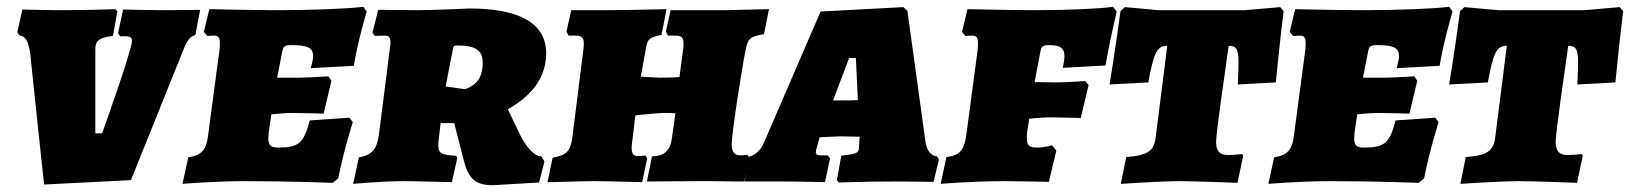

<svg xmlns="http://www.w3.org/2000/svg" viewBox="-20 -534 4805 566"><path d="M69 -377C75 -315 110 10 110 10L366 -3L521 -388C533 -418 540 -425 556 -431L570 -505C570 -505 516 -504 469 -504C420 -504 343 -506 343 -506L328 -436L334 -427H351C365 -427 369 -422 369 -414C369 -387 292 -172 281 -141H261V-388C261 -414 271 -423 313 -428L326 -500L320 -507C320 -507 243 -504 160 -504C114 -504 46 -506 46 -506L31 -439L37 -430C56 -427 63 -413 69 -377Z M771 -127C771 -143 778 -181 780 -197C795 -198 818 -201 841 -201C876 -201 934 -199 934 -199L957 -296L948 -309C948 -309 884 -305 861 -305H797L812 -382C815 -397 819 -401 837 -401C887 -401 903 -394 903 -368C903 -356 896 -333 896 -333L1023 -340C1035 -414 1061 -500 1061 -500L1051 -514C1006 -508 895 -504 799 -504C721 -504 597 -507 597 -507L581 -440L591 -428C591 -428 602 -429 611 -429C623 -429 628 -424 628 -407C628 -402 628 -395 627 -387L594 -139C589 -92 575 -77 535 -70L518 8C518 8 613 0 701 0C834 0 961 5 961 5L977 -8C995 -97 1020 -174 1020 -174L1010 -187L893 -179C876 -112 860 -99 801 -99C779 -99 771 -104 771 -127Z M1279 -171H1319L1348 -58C1362 -5 1384 12 1433 12L1569 4L1585 -58L1576 -73C1557 -73 1531 -98 1511 -141L1477 -212C1552 -254 1590 -309 1590 -377C1590 -466 1510 -509 1365 -509C1365 -509 1255 -504 1214 -504L1095 -505L1078 -438L1085 -428C1085 -428 1102 -429 1115 -429C1126 -429 1131 -424 1131 -409C1131 -405 1131 -402 1130 -397L1097 -137C1091 -93 1076 -77 1038 -70L1021 8C1021 8 1107 0 1171 0C1204 0 1312 3 1312 3L1328 -68L1325 -75C1283 -77 1272 -81 1272 -106C1272 -113 1273 -120 1274 -129ZM1351 -271 1294 -279C1298 -301 1300 -314 1314 -383C1316 -398 1317 -400 1329 -400C1380 -400 1403 -386 1403 -351C1403 -317 1395 -287 1351 -271Z M2179 -391C2185 -421 2193 -427 2232 -433L2247 -507C2247 -507 2168 -505 2121 -504H1957L1943 -441L1949 -429H1970C1989 -429 1995 -424 1995 -405C1995 -401 1995 -396 1994 -390L1983 -307C1973 -306 1960 -305 1924 -305L1869 -308L1885 -396C1889 -419 1897 -425 1930 -431L1945 -507C1945 -507 1821 -504 1770 -504H1664L1650 -441L1656 -429H1676C1694 -429 1701 -424 1701 -406C1701 -401 1701 -396 1700 -390L1667 -127C1661 -87 1650 -77 1609 -69L1594 3C1594 4 1680 0 1730 0C1764 0 1873 3 1873 3L1888 -67L1882 -76C1882 -76 1877 -74 1862 -74C1848 -74 1842 -79 1842 -99C1843 -105 1842 -110 1844 -119L1853 -194C1853 -194 1921 -201 1936 -201C1954 -201 1971 -200 1971 -200L1961 -128C1956 -90 1939 -74 1902 -73L1887 1L2033 0H2075C2131 1 2174 1 2174 1L2190 -68C2188 -72 2185 -74 2183 -78C2183 -78 2175 -76 2163 -76C2145 -76 2137 -85 2137 -110C2137 -139 2168 -342 2179 -391Z M2707 -125 2655 -502 2643 -513 2399 -500 2231 -111C2222 -91 2206 -77 2189 -72L2175 1H2285C2334 1 2412 3 2412 3L2427 -67L2420 -76H2401C2390 -76 2385 -78 2385 -85C2385 -89 2386 -94 2389 -103L2396 -129C2393 -129 2444 -132 2457 -132L2514 -131L2513 -110C2513 -105 2512 -102 2512 -99C2512 -83 2505 -80 2460 -75L2447 -3L2453 4C2453 4 2535 1 2614 1C2661 1 2732 2 2732 2L2748 -64L2742 -73C2723 -76 2711 -89 2707 -125ZM2436 -238 2483 -363H2503L2509 -239C2491 -238 2484 -238 2472 -238Z M3008 -145 3014 -184C3028 -185 3051 -188 3074 -188C3110 -188 3166 -186 3166 -186L3189 -283L3179 -295C3179 -295 3117 -291 3094 -291L3030 -292L3047 -382C3050 -397 3054 -401 3072 -401C3106 -401 3118 -392 3118 -368C3118 -356 3113 -334 3113 -334L3239 -341C3251 -412 3272 -500 3272 -500L3261 -514C3221 -508 3122 -504 3034 -504C2956 -504 2832 -507 2832 -507L2816 -440L2826 -428C2826 -428 2837 -429 2846 -429C2858 -429 2863 -424 2863 -407C2863 -402 2863 -395 2862 -387L2829 -139C2823 -92 2810 -76 2770 -71L2753 8C2753 8 2848 0 2939 0C2976 0 3072 2 3072 2L3094 -90L3081 -106C3081 -106 3062 -99 3036 -99C3014 -99 3007 -105 3007 -126C3007 -132 3007 -138 3008 -145Z M3421 -399 3387 -131C3382 -89 3365 -76 3300 -71L3284 8C3284 8 3403 0 3457 0C3505 0 3628 5 3628 5L3645 -75L3641 -80C3641 -80 3619 -77 3600 -77C3576 -77 3565 -88 3565 -116C3565 -144 3591 -319 3602 -399C3625 -399 3631 -389 3631 -349C3631 -333 3630 -312 3629 -285L3741 -291C3741 -291 3752 -405 3764 -501L3754 -513L3650 -504H3396L3296 -513L3283 -501C3271 -408 3251 -285 3251 -285L3365 -291C3381 -375 3389 -399 3421 -399Z M3972 -127C3972 -143 3979 -181 3981 -197C3996 -198 4019 -201 4042 -201C4077 -201 4135 -199 4135 -199L4158 -296L4149 -309C4149 -309 4085 -305 4062 -305H3998L4013 -382C4016 -397 4020 -401 4038 -401C4088 -401 4104 -394 4104 -368C4104 -356 4097 -333 4097 -333L4224 -340C4236 -414 4262 -500 4262 -500L4252 -514C4207 -508 4096 -504 4000 -504C3922 -504 3798 -507 3798 -507L3782 -440L3792 -428C3792 -428 3803 -429 3812 -429C3824 -429 3829 -424 3829 -407C3829 -402 3829 -395 3828 -387L3795 -139C3790 -92 3776 -77 3736 -70L3719 8C3719 8 3814 0 3902 0C4035 0 4162 5 4162 5L4178 -8C4196 -97 4221 -174 4221 -174L4211 -187L4094 -179C4077 -112 4061 -99 4002 -99C3980 -99 3972 -104 3972 -127Z M4422 -399 4388 -131C4383 -89 4366 -76 4301 -71L4285 8C4285 8 4404 0 4458 0C4506 0 4629 5 4629 5L4646 -75L4642 -80C4642 -80 4620 -77 4601 -77C4577 -77 4566 -88 4566 -116C4566 -144 4592 -319 4603 -399C4626 -399 4632 -389 4632 -349C4632 -333 4631 -312 4630 -285L4742 -291C4742 -291 4753 -405 4765 -501L4755 -513L4651 -504H4397L4297 -513L4284 -501C4272 -408 4252 -285 4252 -285L4366 -291C4382 -375 4390 -399 4422 -399Z"/></svg>

Font: Alegreya SC Black
Style: Italic
Weight: 900
Italic angle: -7°
Designer: Juan Pablo del Peral
Foundry: Huerta Tipografica
Version: Version 2.007;PS 002.007;hotconv 1.0.88;makeotf.lib2.5.64775